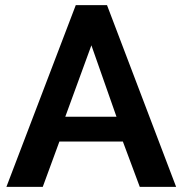

<svg xmlns="http://www.w3.org/2000/svg" viewBox="-20 -730 712 750"><path d="M276 -710H398L668 0H526L460 -177H212L147 0H5ZM435 -274 337 -553 235 -274Z"/></svg>

Font: IngvarSans
Style: Bold
Weight: 700
Version: Version 3.000